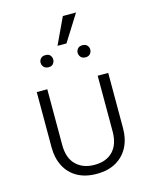

<svg xmlns="http://www.w3.org/2000/svg" viewBox="-129 -951 839 1056"><g transform="rotate(-15 290.0 -423.5)"><path d="M146 -500V-183Q146 -108 185.5 -69.5Q225 -31 290 -31Q358 -31 395.5 -70.5Q433 -110 433 -183V-500H493V-185Q493 -125 469.5 -79Q446 -33 400.5 -6.5Q355 20 289 20Q225 20 179.5 -5.5Q134 -31 110 -77.5Q86 -124 86 -185V-500ZM148 -650Q148 -663 157 -673.5Q166 -684 185 -684Q203 -684 211.5 -673.5Q220 -663 220 -650Q220 -637 211.5 -626Q203 -615 185 -615Q173 -615 164.5 -620Q156 -625 152 -633.5Q148 -642 148 -650ZM359 -650Q359 -663 368 -673.5Q377 -684 395 -684Q413 -684 422 -673.5Q431 -663 431 -650Q431 -637 422 -626Q413 -615 395 -615Q383 -615 375 -620Q367 -625 363 -633.5Q359 -642 359 -650ZM333 -867H408L313 -716H262Z"/></g></svg>

Font: Moderustic Light
Style: Regular
Weight: 300
Designer: Tural Alisoy
Foundry: TAFT Foundry
Version: Version 2.120